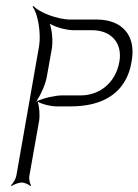

<svg xmlns="http://www.w3.org/2000/svg" viewBox="-20 -616 467 648"><path d="M148 -536C168 -524 204 -514 229 -514H291C354 -514 394 -472 383 -408C370 -335 315 -294 252 -294H190C167 -294 130 -286 106 -275C105 -276 106 -277 105 -278C120 -300 134 -334 138 -357L155 -452C159 -476 156 -514 148 -536ZM101 -272C102 -273 102 -274 103 -275C104 -275 104 -274 105 -274C104 -273 102 -273 101 -272ZM90 -593C108 -571 119 -503 112 -461L35 -22C33 -12 23 4 17 10L19 12C26 7 43 0 53 0C63 0 78 7 83 12L85 10C81 4 77 -12 79 -22L112 -208C115 -227 113 -256 107 -273C122 -264 151 -257 170 -257H219C405 -257 420 -388 424 -408C441 -496 392 -550 307 -550H218C175 -550 111 -574 93 -596Z"/></svg>

Font: Armata Saber
Style: RgIta
Weight: 400
Designer: Jasper
Foundry: Cannot Into Space Fonts
Version: Version 0.970